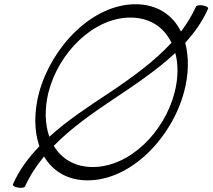

<svg xmlns="http://www.w3.org/2000/svg" viewBox="-20 -836 1004 907"><path d="M906 -805C887 -763 863 -724 835 -687C796 -765 723 -816 620 -816C417 -816 225 -617 165 -400C140 -307 141 -217 166 -145C114 -91 70 -32 41 35C38 40 48 47 64 50C80 53 95 51 98 45C121 -6 152 -53 188 -97C229 -28 298 16 394 16C598 16 790 -183 849 -400C872 -484 873 -565 855 -634C899 -682 937 -736 963 -795C966 -800 956 -807 940 -810C924 -813 909 -811 906 -805ZM209 -400C256 -586 421 -753 596 -753C689 -753 756 -706 790 -634C707 -544 600 -467 495 -397C398 -333 298 -267 213 -190C192 -250 190 -323 209 -400ZM509 -363C612 -432 720 -503 808 -586C823 -531 822 -467 805 -400C758 -214 594 -47 418 -47C333 -47 271 -86 234 -147C314 -229 412 -298 509 -363Z"/></svg>

Font: Nupuram ExtraLight Oblique
Style: Regular
Weight: 200
Designer: Santhosh Thottingal (santhosh.thottingal@gmail.com)
Foundry: SMC
Version: Version 1.000